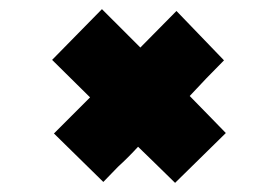

<svg xmlns="http://www.w3.org/2000/svg" viewBox="-20 -400 568 420"><path d="M366 -376Q375 -367 418 -322L470 -268Q431 -229 395 -190L439 -145L474 -109L363 0L317 -45L282 -79Q261 -56 238 -35L206 -2L98 -108L137 -147L177 -187L94 -269L203 -380L287 -296Z"/></svg>

Font: Josefin Sans
Style: Bold
Weight: 700
Designer: Santiago Orozco
Foundry: Typemade
Version: Version 2.000